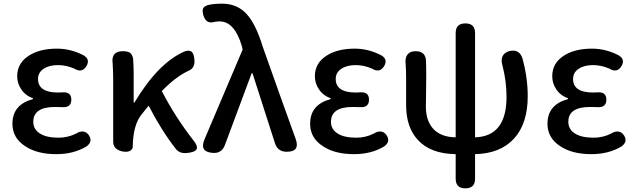

<svg xmlns="http://www.w3.org/2000/svg" viewBox="-20 -830 3478 1050"><path d="M288 13Q182 13 117 -31Q48 -76 48 -153Q48 -258 160 -288V-293Q119 -307 96 -342Q74 -374 74 -413Q74 -486 140 -527Q199 -564 292 -564Q367 -564 438 -527Q474 -505 453 -469Q429 -429 388 -454Q343 -474 297 -474Q249 -474 219 -454Q188 -434 188 -398Q188 -324 298 -324Q315 -324 323 -325Q370 -328 370 -285Q370 -242 324 -244Q309 -245 281 -245Q162 -245 162 -164Q162 -123 198 -100Q234 -77 300 -77Q352 -77 397 -100Q417 -113 436 -110.5Q455 -108 467 -89Q489 -54 451 -28Q381 13 288 13Z M942 -15Q863 -116 793 -252Q788 -246 779 -235Q763 -216 755 -205Q708 -148 706 -30V-28Q706 -15 694 -7Q684 0 669 0Q641 0 621 -13Q599 -28 599 -53V-197V-394Q599 -435 596 -484Q587 -550 652 -550Q677 -550 690 -542Q704 -532 708 -509Q711 -469 711 -419V-269H715Q845 -486 990 -549Q1017 -558 1029 -546Q1041 -535 1043 -504Q1048 -457 1009 -442Q938 -408 865 -332Q937 -192 1035 -66Q1064 -31 1055 -14Q1046 3 1000 7Q962 10 942 -15Z M1142 6Q1070 0 1098 -67L1307 -559L1302 -580Q1262 -713 1181 -713Q1170 -713 1156 -711Q1107 -695 1092 -747Q1086 -770 1090 -782Q1095 -795 1116 -802Q1148 -810 1194 -810Q1278 -810 1330 -752Q1379 -698 1417 -574L1519 -287L1597 -70Q1622 0 1548 0Q1499 0 1484 -46L1361 -429H1356L1210 -37Q1192 11 1142 6Z M1916 13Q1810 13 1745 -31Q1676 -76 1676 -153Q1676 -258 1788 -288V-293Q1747 -307 1724 -342Q1702 -374 1702 -413Q1702 -486 1768 -527Q1827 -564 1920 -564Q1995 -564 2066 -527Q2102 -505 2081 -469Q2057 -429 2016 -454Q1971 -474 1925 -474Q1877 -474 1847 -454Q1816 -434 1816 -398Q1816 -324 1926 -324Q1943 -324 1951 -325Q1998 -328 1998 -285Q1998 -242 1952 -244Q1937 -245 1909 -245Q1790 -245 1790 -164Q1790 -123 1826 -100Q1862 -77 1928 -77Q1980 -77 2025 -100Q2045 -113 2064 -110.5Q2083 -108 2095 -89Q2117 -54 2079 -28Q2009 13 1916 13Z M2525 200Q2472 200 2472 147V13Q2334 11 2265 -65Q2201 -134 2201 -255V-394Q2201 -452 2198 -485Q2195 -515 2209 -532.5Q2223 -550 2253 -550Q2303 -550 2309 -505Q2311 -479 2311 -419Q2311 -389 2310 -318Q2309 -264 2309 -247Q2309 -171 2348 -127Q2390 -80 2472 -79V-649Q2472 -702 2525 -702Q2578 -702 2578 -649V-390V-79Q2750 -84 2750 -300Q2750 -386 2728 -471Q2719 -500 2728 -522Q2739 -544 2767 -551Q2820 -563 2837 -511Q2866 -407 2866 -304Q2866 -154 2791 -72Q2716 10 2578 13V147Q2578 200 2525 200Z M3214 13Q3108 13 3043 -31Q2974 -76 2974 -153Q2974 -258 3086 -288V-293Q3045 -307 3022 -342Q3000 -374 3000 -413Q3000 -486 3066 -527Q3125 -564 3218 -564Q3293 -564 3364 -527Q3400 -505 3379 -469Q3355 -429 3314 -454Q3269 -474 3223 -474Q3175 -474 3145 -454Q3114 -434 3114 -398Q3114 -324 3224 -324Q3241 -324 3249 -325Q3296 -328 3296 -285Q3296 -242 3250 -244Q3235 -245 3207 -245Q3088 -245 3088 -164Q3088 -123 3124 -100Q3160 -77 3226 -77Q3278 -77 3323 -100Q3343 -113 3362 -110.5Q3381 -108 3393 -89Q3415 -54 3377 -28Q3307 13 3214 13Z"/></svg>

Font: GenSenRounded TW M
Style: Regular
Weight: 500
Version: Version 1.501;PS 1;hotconv 16.6.51;makeotf.lib2.5.65220